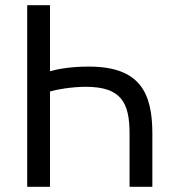

<svg xmlns="http://www.w3.org/2000/svg" viewBox="-20 -717 670 741"><path d="M85 -697H173V-442C197 -449 247 -460 323 -460C519 -460 568 -360 568 -202V4H480V-202C480 -323 446 -382 311 -382C256 -382 195 -371 173 -364V4H85Z"/></svg>

Font: Repo Regular
Style: Regular
Weight: 400
Designer: Stefan Peev
Foundry: Context Ltd
Version: Version 1.502